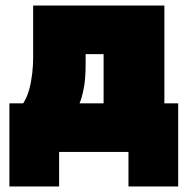

<svg xmlns="http://www.w3.org/2000/svg" viewBox="-20 -550 680 695"><path d="M14 125V-176H64Q78 -198 85.5 -225.5Q93 -253 96.5 -283Q100 -313 100 -341V-530H575V-176H625V125H445V0H194V125ZM268 -176H355V-354H290V-320Q290 -264 283 -229Q276 -194 268 -176Z"/></svg>

Font: Golos Text Black
Style: Regular
Weight: 900
Designer: A.Korolkova, Vitaly Kuzmin
Foundry: ParaType Ltd
Version: Version 2.004